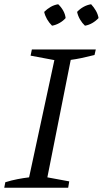

<svg xmlns="http://www.w3.org/2000/svg" viewBox="-24 -884 484 904"><path d="M-4 0 1 -26Q30 -35 58.5 -40.5Q87 -46 113 -49L232 -601L120 -622L126 -651H427L421 -625Q385 -616 358.5 -610.5Q332 -605 309 -602L199 -49L302 -30L297 0ZM250 -864Q264 -851 273.5 -834Q283 -817 285 -799Q274 -786 256.5 -776Q239 -766 221 -763Q207 -777 197.5 -793.5Q188 -810 184 -828Q198 -842 214.5 -851.5Q231 -861 250 -864ZM405 -864Q418 -850 427.5 -833.5Q437 -817 440 -799Q427 -785 410.5 -775.5Q394 -766 376 -763Q363 -775 353 -792Q343 -809 339 -828Q352 -842 369 -851.5Q386 -861 405 -864Z"/></svg>

Font: Piazzolla 24pt
Style: Italic
Weight: 400
Italic angle: -11.3°
Designer: Juan Pablo del Peral
Foundry: Huerta Tipografica
Version: Version 2.005